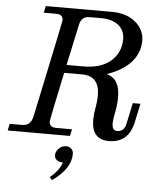

<svg xmlns="http://www.w3.org/2000/svg" viewBox="-92 -787 934 1105"><g transform="rotate(5 374.5 -234.5)"><path d="M555.7 9.8Q456.1 9.8 456.1 -104.5Q456.1 -135.7 463.4 -174.8Q470.7 -213.9 470.7 -244.6Q470.7 -358.9 370.1 -358.9H266.1Q207.5 -82.5 207.5 -74.2Q207.5 -39.1 247.1 -39.1H339.4L331.1 0H-28.8L-20.5 -39.1H51.8Q100.6 -39.1 112.3 -93.3Q230.5 -651.4 230.5 -659.2Q230.5 -693.4 190.9 -693.4H118.7L127 -732.4H509.8Q603.5 -732.4 657.2 -678.7Q697.8 -637.7 697.8 -581.1Q697.8 -563 693.8 -543.5Q668.9 -428.2 510.3 -372.6Q587.4 -354.5 587.4 -245.1Q587.4 -201.2 575.2 -142.6Q569.3 -114.3 569.3 -94.7Q569.3 -51.8 598.1 -51.8Q639.2 -51.8 648.9 -98.1L674.8 -219.7H718.8L695.8 -111.8Q669.9 9.8 555.7 9.8ZM372.6 -405.3Q473.6 -405.3 529.3 -453.1Q587.4 -502.9 587.4 -581.5Q587.4 -632.8 550.5 -661.9Q513.7 -690.9 452.6 -690.9H383.8Q336.9 -690.9 326.7 -642.1L275.9 -405.3ZM249.5 262.7 236.3 246.1Q289.1 201.2 303.7 156.7Q254.9 152.8 254.9 116.7Q254.9 95.2 275.9 75.7Q291.5 61 316.4 61Q335.4 61 348.1 76.2Q356.4 86.9 356.4 102.5Q356.4 187.5 249.5 262.7Z"/></g></svg>

Font: Munson
Style: Italic
Weight: 400
Italic angle: -12°
Designer: Paul James MIller
Foundry: High-Logic / Made with FontCreator
Version: Version 2.10;May 5, 2019;FontCreator 11.5.0.2430 64-bit